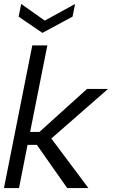

<svg xmlns="http://www.w3.org/2000/svg" viewBox="-36 -949 574 969"><path d="M127 -720H203L116 -283H163L403 -500H509L223 -250L410 0H303L150 -218H103L60 0H-16ZM343 -929 330 -865 178 -783 58 -865 71 -929 190 -845Z"/></svg>

Font: Albert Sans
Style: Italic
Weight: 400
Italic angle: -11.25°
Designer: Andreas Rasmussen
Foundry: a.Foundry
Version: Version 1.025